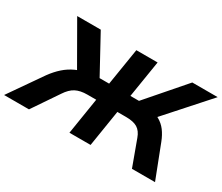

<svg xmlns="http://www.w3.org/2000/svg" viewBox="-159 -998 1490 1290"><g transform="rotate(30 586.0 -352.5)"><path d="M-39 0 139 -256Q171 -300 207 -332Q243 -364 287 -384Q331 -404 386 -412L315 -367L121 -705H304L470 -401L445 -419H534L580 -705H745L699 -419H787L750 -401L1014 -705H1211L909 -367L843 -412Q896 -404 932 -384Q968 -364 992 -332Q1016 -300 1033 -256L1132 0H953L880 -199Q864 -244 833 -263Q802 -282 745 -282H677L632 0H468L513 -282H444Q390 -282 354.5 -263.5Q319 -245 289 -199L154 0Z"/></g></svg>

Font: Nunito Sans 10pt SemiExpanded ExtraBold
Style: Italic
Weight: 800
Width: 6
Italic angle: -9°
Designer: Vernon Adams
Foundry: Vernon Adams
Version: Version 3.101;gftools[0.9.27]